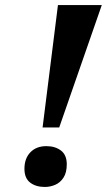

<svg xmlns="http://www.w3.org/2000/svg" viewBox="-20 -734 435 762"><path d="M149 -228 210 -714H384L215 -228ZM158 8Q122 8 99.5 -9.5Q77 -27 77 -64Q77 -105 100.5 -129.5Q124 -154 164 -154Q199 -154 222 -136.5Q245 -119 245 -82Q245 -49 232 -29Q219 -9 199 -0.5Q179 8 158 8Z"/></svg>

Font: Noto Serif Tamil
Style: Italic
Weight: 400
Italic angle: -12°
Designer: Indian Type Foundry, Tom Grace, and the Monotype Design Team
Foundry: Monotype Imaging Inc.
Version: Version 2.003